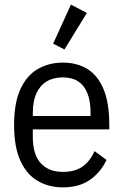

<svg xmlns="http://www.w3.org/2000/svg" viewBox="-20 -799 535 831"><path d="M252 12Q192 12 144 -15.5Q96 -43 68.5 -102.5Q41 -162 41 -258Q41 -354 68.5 -413.5Q96 -473 144 -500.5Q192 -528 252 -528Q313 -528 358 -500.5Q403 -473 428 -413.5Q453 -354 453 -258V-239H122V-206Q122 -130 156.5 -92.5Q191 -55 252 -55Q304 -55 337 -78Q370 -101 389 -145L441 -107Q417 -55 370.5 -21.5Q324 12 252 12ZM252 -464Q211 -464 182 -446.5Q153 -429 137.5 -395Q122 -361 122 -310V-297H372V-310Q372 -361 358.5 -395Q345 -429 318.5 -446.5Q292 -464 252 -464ZM356 -743 259 -585 210 -610 287 -779Z"/></svg>

Font: IBM Plex Sans Condensed
Style: Regular
Weight: 400
Width: 3
Designer: Mike Abbink, Paul van der Laan, Pieter van Rosmalen
Foundry: Bold Monday
Version: Version 3.201